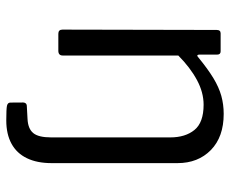

<svg xmlns="http://www.w3.org/2000/svg" viewBox="-82 -498 750 627"><g transform="rotate(90 293.5 -185.0)"><path d="M352.6 -540Q427.6 -540 470.4 -498.2Q513.2 -456.3 513.2 -388.9V21.7Q513.2 69.6 497.1 102.7Q481.1 135.9 449.9 152.9Q418.7 170 373.5 170Q335.9 170 325.7 167.7Q315.5 165.3 315.5 156.6L315.2 114.8Q315.2 110.4 317.7 107Q320.1 103.5 325.1 103L368.9 100.6Q400.7 99.1 414.9 82.1Q429.2 65.1 429.2 23.4V-365.5Q429.2 -414.6 404.9 -444.5Q380.6 -474.4 322.5 -474.4Q282.1 -474.4 241.7 -452.6Q201.2 -430.8 161.8 -391.8V-14.5Q161.8 0 146.2 0H90.9Q77.2 0 77.2 -13.4L78.3 -517.1Q78.3 -530 89.4 -530H148.1Q158.8 -530 158.8 -518.7V-460.7Q158.8 -455.4 161.2 -454.1Q163.6 -452.8 168.2 -457.4Q205.9 -488.3 235.6 -506.3Q265.3 -524.3 293.4 -532.2Q321.6 -540 352.6 -540Z"/></g></svg>

Font: Libre Franklin Thin
Style: Regular
Weight: 100
Designer: Pablo Impallari, Rodrigo Fuenzalida, Nhung Nguyen
Foundry: Impallari Type
Version: Version 3.000